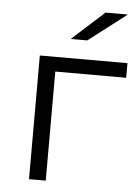

<svg xmlns="http://www.w3.org/2000/svg" viewBox="-53 -771 580 812"><g transform="rotate(5 237.5 -365.0)"><path d="M101 0V-525H473V-463H154L172 -481V0ZM225 -606 362 -730H457L295 -606Z"/></g></svg>

Font: MOST Montserrat
Style: Regular
Weight: 400
Designer: Julieta Ulanovsky
Foundry: Julieta Ulanovsky
Version: Version 8.000;March 11, 2024;FontCreator 15.0.0.2926 64-bit